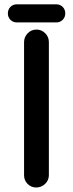

<svg xmlns="http://www.w3.org/2000/svg" viewBox="-20 -832 330 869"><path d="M56.6 -812.5H234.4Q252 -812.5 263.7 -800.8Q275.4 -789.1 275.4 -771.5Q275.4 -753.9 263.7 -742.2Q252 -730.5 234.4 -730.5H56.6Q39.1 -730.5 27.3 -742.2Q15.6 -753.9 15.6 -771.5Q15.6 -789.1 27.3 -800.8Q39.1 -812.5 56.6 -812.5ZM88.9 -39.1V-641.6Q88.9 -664.1 105.5 -681.6Q122.1 -698.2 145 -698.2Q168 -698.2 184.6 -681.6Q201.2 -665 201.2 -641.6V-39.1Q201.2 -16.6 184.6 0Q167 16.6 144 16.6Q121.1 16.6 105 0.5Q88.9 -15.6 88.9 -39.1Z"/></svg>

Font: FakePearl
Style: SemiBold
Weight: 400
Version: Version 1.2